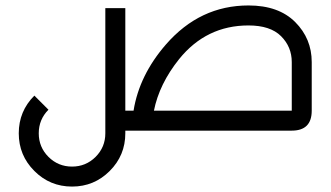

<svg xmlns="http://www.w3.org/2000/svg" viewBox="-20 -479 1212 704"><path d="M544.4 -73.2H1049.8V-251.5Q1049.8 -307.1 1010.5 -346.4Q971.2 -385.7 891.1 -385.7Q736.3 -385.7 636.7 -262.2Q564 -171.4 544.4 -73.2ZM439.5 0V9.8Q439.5 90.8 382.3 147.9Q325.2 205.1 244.1 205.1Q163.1 205.1 106 147.9Q48.8 90.8 48.8 9.8Q48.8 -71.3 106 -128.4L157.7 -76.7Q122.1 -41 122.1 9.8Q122.1 60.5 157.7 96.2Q193.4 131.8 244.1 131.8Q294.9 131.8 330.6 96.2Q366.2 60.5 366.2 9.8V-449.2H439.5V-73.2H469.7Q490.7 -203.6 588.4 -315.9Q712.9 -459 891.1 -459Q1001.5 -459 1062.3 -398.2Q1123 -337.4 1123 -251.5V-73.2Q1123 0 1049.8 0Z"/></svg>

Font: Catrinity
Style: Regular
Weight: 400
Designer: Alexander Lange
Foundry: High-Logic / Made with FontCreator
Version: Version 2.090;May 20, 2024;FontCreator 15.0.0.2974 64-bit